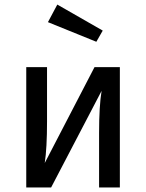

<svg xmlns="http://www.w3.org/2000/svg" viewBox="-20 -821 640 841"><path d="M231 -801 430 -687 402 -638 190 -724ZM505 -527V0H414V-238Q414 -357 425 -423L204 0H95V-527H186V-289Q186 -172 176 -107L394 -527Z"/></svg>

Font: Fira Sans
Style: Regular
Weight: 400
Designer: Carrois Corporate & Edenspiekermann AG
Foundry: Carrois Corporate GbR & Edenspiekermann AG
Version: Version 4.106;PS 004.106;hotconv 1.0.70;makeotf.lib2.5.58329